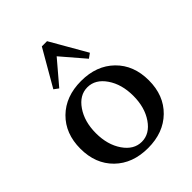

<svg xmlns="http://www.w3.org/2000/svg" viewBox="-211 -845 970 970"><g transform="rotate(-45 274.5 -359.5)"><path d="M170.4 -518.6 146 -536.6 258.3 -731H295.4L407.2 -536.6L382.3 -518.6L275.9 -642.6ZM274.9 12.2Q164.6 12.2 97.4 -53.7Q30.3 -119.6 30.3 -227.5Q30.3 -335.4 97.4 -401.4Q164.6 -467.3 274.9 -467.3Q384.8 -467.3 452.1 -401.4Q519.5 -335.4 519.5 -227.5Q519.5 -119.6 452.1 -53.7Q384.8 12.2 274.9 12.2ZM179.7 -88.9Q218.3 -32.7 274.9 -32.7Q331.5 -32.7 370.1 -88.9Q408.7 -145 408.7 -227.5Q408.7 -310.1 370.1 -366.2Q331.5 -422.4 274.9 -422.4Q218.3 -422.4 179.7 -366.2Q141.1 -310.1 141.1 -227.5Q141.1 -145 179.7 -88.9Z"/></g></svg>

Font: Elstob 6pt Medium
Style: Regular
Weight: 500
Designer: Peter S. Baker
Version: Version 1.015